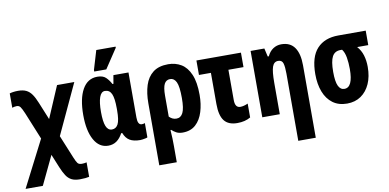

<svg xmlns="http://www.w3.org/2000/svg" viewBox="-89 -1051 3171 1567"><g transform="rotate(-10 1497.0 -268.0)"><path d="M9 240 205 -143 113 -368Q96 -408 85 -423Q74 -438 55 -438Q45 -438 35 -436Q25 -434 17 -431V-550Q30 -554 48 -556.5Q66 -559 87 -559Q128 -559 154.5 -546Q181 -533 200.5 -505Q220 -477 238 -432L297 -288L409 -550H552L359 -135L437 55Q452 92 462.5 105Q473 118 498 118Q517 118 537 113V233Q523 236 504.5 238Q486 240 461 240Q417 240 390.5 226Q364 212 346 184Q328 156 311 115L265 3L152 240Z M736 10Q661 10 619 -65.5Q577 -141 577 -272Q577 -407 620 -483.5Q663 -560 744 -560Q790 -560 814 -537Q838 -514 856 -480H864L876 -550H1001V-177Q1001 -115 1035 -115Q1050 -115 1061 -120V-2Q1058 1 1046 3.5Q1034 6 1021.5 8Q1009 10 1001 10Q946 10 914 -9Q882 -28 865 -72H856Q835 -32 805.5 -11Q776 10 736 10ZM788 -115Q822 -115 839 -147.5Q856 -180 856 -261V-278Q856 -362 839.5 -398.5Q823 -435 785 -435Q754 -435 739 -392.5Q724 -350 724 -271Q724 -191 739.5 -153Q755 -115 788 -115ZM727 -606V-619L774 -776H934V-767L827 -606Z M1117 240V-274Q1117 -358 1137.5 -422.5Q1158 -487 1205 -523.5Q1252 -560 1331 -560Q1391 -560 1438.5 -531.5Q1486 -503 1513.5 -439Q1541 -375 1541 -269Q1541 -193 1521.5 -129.5Q1502 -66 1460.5 -28Q1419 10 1352 10Q1322 10 1301 -1Q1280 -12 1263 -28H1257Q1260 9 1261 43.5Q1262 78 1262 105V240ZM1322 -111Q1358 -111 1376 -147Q1394 -183 1394 -269Q1394 -365 1376.5 -401.5Q1359 -438 1326 -438Q1293 -438 1277.5 -408.5Q1262 -379 1262 -311V-138Q1274 -126 1288.5 -118.5Q1303 -111 1322 -111Z M1805 11Q1731 11 1697 -33Q1663 -77 1663 -172V-430H1564V-550H1933V-430H1808V-179Q1808 -115 1852 -115Q1880 -115 1915 -131V-16Q1870 11 1805 11Z M2269 240V-317Q2269 -373 2260.5 -402Q2252 -431 2220 -431Q2185 -431 2171.5 -392.5Q2158 -354 2158 -258V0H2013V-550H2127L2143 -481H2152Q2170 -520 2200.5 -540Q2231 -560 2268 -560Q2342 -560 2378 -508.5Q2414 -457 2414 -361V240Z M2715 10Q2645 10 2597 -25.5Q2549 -61 2524.5 -124.5Q2500 -188 2500 -271Q2500 -414 2563 -482Q2626 -550 2740 -550H2967V-430H2875Q2905 -397 2918.5 -353Q2932 -309 2932 -256Q2932 -176 2905.5 -116.5Q2879 -57 2830.5 -23.5Q2782 10 2715 10ZM2714 -112Q2785 -112 2785 -264Q2785 -316 2777.5 -360Q2770 -404 2750 -430H2737Q2689 -430 2668 -391Q2647 -352 2647 -264Q2647 -184 2664 -148Q2681 -112 2714 -112Z"/></g></svg>

Font: Noto Sans ExtraCondensed ExtraBold
Style: Regular
Weight: 800
Width: 2
Designer: Monotype Design Team
Foundry: Monotype Imaging Inc.
Version: Version 2.013; ttfautohint (v1.8.4.7-5d5b)